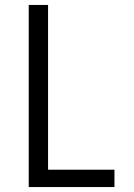

<svg xmlns="http://www.w3.org/2000/svg" viewBox="-20 -755 540 775"><path d="M96 0V-735H174V-70H442V0Z"/></svg>

Font: Iosevka NFM
Style: Regular
Weight: 400
Monospace: yes
Designer: Belleve Invis
Foundry: Belleve Invis
Version: Version 29.0.4; ttfautohint (v1.8.4);Nerd Fonts 3.3.0